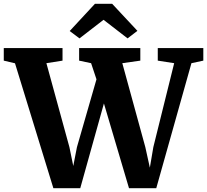

<svg xmlns="http://www.w3.org/2000/svg" viewBox="-38 -998 1098 1018"><path d="M-18 -676.5V-743H293.5V-676.5L208 -663L330 -218L350.5 -118L370 -218L473.5 -577.5L445 -663L381.5 -676.5V-743H706V-676.5L610.5 -663L732.5 -218L756.5 -109L775 -218L885.5 -663L798.5 -676.5V-743H1040V-676.5L977 -663L790.5 0H646L513 -449.5L387.5 0H245L41.5 -662.5ZM383.5 -794.5 331.5 -833.5 465.5 -978H556.5L690.5 -834.5L638.5 -794.5L511 -893Z"/></svg>

Font: Merriweather ExtraBold
Style: Regular
Weight: 800
Version: Version 2.100